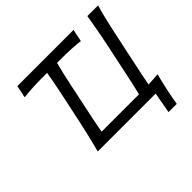

<svg xmlns="http://www.w3.org/2000/svg" viewBox="-198 -944 1328 1328"><g transform="rotate(-45 466.0 -280.0)"><path d="M742 153.5 769.5 0H203.5Q219 -59.5 232 -114.2Q245 -169 259.5 -235.5L307.5 -461.5Q317.5 -509.5 325.5 -550.8Q333.5 -592 340 -632.5H308Q247.5 -632.5 200.5 -630Q153.5 -627.5 111 -622.5L129.5 -713H679L660.5 -622.5Q586.5 -632.5 475 -632.5H437.5Q427 -592 417.2 -550.8Q407.5 -509.5 397.5 -461.5L353 -250Q342.5 -202 334.2 -160.5Q326 -119 319 -78H614.5Q631.5 -78 649 -78Q666.5 -78 684.5 -78Q694.5 -118.5 703.8 -160.2Q713 -202 723 -250L770.5 -474.5Q784.5 -541.5 794.8 -597.5Q805 -653.5 814.5 -713H919Q902 -653.5 888.8 -597.5Q875.5 -541.5 861.5 -474.5L814 -250Q803.5 -202.5 795.2 -161.2Q787 -120 779.5 -79.5Q803 -80.5 826.5 -81.8Q850 -83 873.5 -85Q864 -50.5 857 -19.8Q850 11 844 39.5Q838 68 832.2 96.8Q826.5 125.5 822.5 153.5Z"/></g></svg>

Font: Commissioner Flair
Style: Italic
Weight: 400
Italic angle: -12°
Designer: Kostas Bartsokas
Foundry: Kostas Bartsokas
Version: Version 1.000; ttfautohint (v1.8.3)